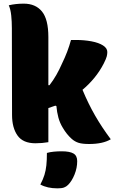

<svg xmlns="http://www.w3.org/2000/svg" viewBox="-20 -779 640 1052"><path d="M245 0Q211 6 174 6Q106 6 76 -36.5Q46 -79 46 -149Q46 -253 45.5 -370.5Q45 -488 45 -624Q45 -661 41.5 -694.5Q38 -728 28 -750Q66 -759 110 -759Q175 -759 210 -716Q245 -673 245 -576V-312H251Q272 -339 289 -369Q306 -399 319 -429Q336 -464 348 -495.5Q360 -527 369 -560H395Q442 -560 481.5 -552.5Q521 -545 544.5 -530Q568 -515 568 -494Q568 -483 565 -470.5Q562 -458 549 -432Q527 -389 497 -352.5Q467 -316 432 -287Q464 -210 501.5 -145Q539 -80 587 -16Q544 10 468 10Q431 10 410.5 3.5Q390 -3 373 -18Q345 -43 324 -79Q308 -105 300 -134.5Q292 -164 289 -198L283 -200Q264 -193 245 -187ZM237 59Q254 54 275 52Q296 50 318 50Q362 50 382.5 62Q403 74 403 104Q403 141 388.5 177Q374 213 353 234Q343 244 330.5 248.5Q318 253 295 253Q239 253 201 232Q216 204 223.5 179.5Q231 155 234 127Q237 99 237 59Z"/></svg>

Font: Recursive Mn Csl St Blk
Style: Regular
Weight: 900
Monospace: yes
Version: Version 1.079;hotconv 1.0.112;makeotfexe 2.5.65598; ttfautoh